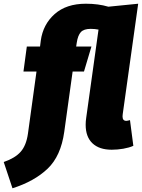

<svg xmlns="http://www.w3.org/2000/svg" viewBox="-111 -784 762 1031"><path d="M587 -139 605 -1Q583 9 551.5 14.5Q520 20 489 20Q422 20 385.5 -14.5Q349 -49 349 -114Q349 -133 352 -152L418 -625Q398 -629 376 -629Q339 -629 323 -611.5Q307 -594 301 -554L298 -534H380L340 -400H279L234 -76Q216 54 144.5 122Q73 190 -44 227L-91 86Q-30 65 0 31Q30 -3 39 -66L85 -400H15L33 -534H104L108 -566Q120 -653 182.5 -708.5Q245 -764 350 -764Q417 -764 471 -748L631 -764L548 -171Q547 -167 547 -159Q547 -135 567 -135Q573 -135 587 -139Z"/></svg>

Font: FiraGO Heavy
Style: Italic
Weight: 900
Italic angle: -8°
Designer: bBox Type GmbH
Foundry: bBox Type GmbH
Version: Version 1.001